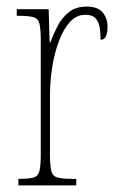

<svg xmlns="http://www.w3.org/2000/svg" viewBox="-20 -564 358 584"><path d="M36 0V-20H37Q68 -20 82 -24Q96 -28 100 -44Q104 -60 104 -96V-440Q104 -476 100 -492Q96 -508 81 -512Q66 -516 34 -516H31V-536H128L131 -435H133Q142 -459 155 -484.5Q168 -510 189.5 -527Q211 -544 243 -544Q277 -544 292 -526.5Q307 -509 307 -483Q307 -466 302.5 -454.5Q298 -443 286 -443Q286 -462 283.5 -479Q281 -496 271.5 -507.5Q262 -519 239 -519Q212 -519 192 -496.5Q172 -474 158.5 -437Q145 -400 138.5 -357.5Q132 -315 132 -274V-96Q132 -60 136 -44Q140 -28 155 -24Q170 -20 201 -20H212V0Z"/></svg>

Font: Noto Serif Khmer ExtraCondensed Thin
Style: Regular
Weight: 100
Width: 2
Designer: Danh Hong and the Monotype Design Team
Foundry: Monotype Imaging Inc.
Version: Version 2.004; ttfautohint (v1.8.4.7-5d5b)